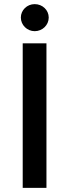

<svg xmlns="http://www.w3.org/2000/svg" viewBox="-20 -910 335 930"><path d="M90 -700V0H205V-700ZM148 -890C111 -890 81 -861 81 -825C81 -789 111 -759 148 -759C186 -759 216 -789 216 -825C216 -861 186 -890 148 -890Z"/></svg>

Font: Goli Medium
Style: Regular
Weight: 500
Designer: jaikishan Patel
Foundry: MagicType
Version: Version 1.000;Glyphs 3.2 (3242)